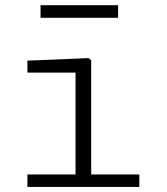

<svg xmlns="http://www.w3.org/2000/svg" viewBox="-20 -740 660 760"><path d="M279 0V-480L301.5 -452.5H88.5V-500L331.5 -510L341 -501V0ZM88.5 -49.5H531.5V0H88.5ZM447.5 -669.5H140.5V-719.5H447.5Z"/></svg>

Font: Monaspace Neon Var
Style: Regular
Weight: 400
Designer: Riley Cran and the Lettermatic Team
Version: Version 1.000 (Monaspace Neon Var)